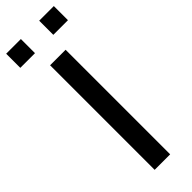

<svg xmlns="http://www.w3.org/2000/svg" viewBox="-299 -881 892 892"><g transform="rotate(-45 147.5 -434.5)"><path d="M97.6 0V-687H199.5V0ZM-8.7 -776.4V-869.2H87.8V-776.4ZM208.2 -776.4V-869.2H304.4V-776.4Z"/></g></svg>

Font: Archivo SemiBold SemiExpanded
Style: Regular
Weight: 600
Width: 6
Version: Version 2.001